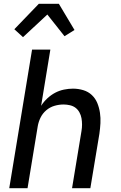

<svg xmlns="http://www.w3.org/2000/svg" viewBox="-20 -998 640 1018"><path d="M29 0 150 -735H247L198 -437Q212 -459 231.5 -477Q251 -495 273 -506.5Q295 -518 319.5 -523Q344 -528 367 -528Q395 -528 421.5 -520Q448 -512 467 -494Q486 -476 496 -451.5Q506 -427 510 -400Q514 -373 512.5 -345Q511 -317 507 -289L459 0H362L412 -303Q415 -320 415 -337.5Q415 -355 412 -371.5Q409 -388 401 -402.5Q393 -417 380.5 -426.5Q368 -436 351 -440Q334 -444 317 -444Q293 -444 269 -437Q245 -430 225.5 -413.5Q206 -397 195 -374.5Q184 -352 180 -328L126 0ZM102 -801 56 -843 186 -978H292L375 -839L322 -806L231 -921Z"/></svg>

Font: Iosevka Custom Medium
Style: Italic
Weight: 500
Italic angle: -9°
Designer: Belleve Invis
Foundry: Belleve Invis
Version: Version 27.0.1